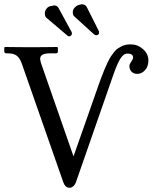

<svg xmlns="http://www.w3.org/2000/svg" viewBox="-21 -867 721 899"><path d="M423.8 -420.9Q434.1 -450.7 440.4 -468.8Q446.8 -486.8 455.6 -510Q464.4 -533.2 470.2 -546.6Q476.1 -560.1 484.1 -576.9Q492.2 -593.8 498.5 -603.3Q504.9 -612.8 513.4 -623.5Q522 -634.3 530 -639.6Q538.1 -645 547.9 -650.1Q557.6 -655.3 568.4 -657.2Q579.1 -659.2 591.8 -659.2Q623.5 -659.2 648.7 -637Q673.8 -614.7 673.8 -584Q673.8 -555.7 658 -538.3Q642.1 -521 621.1 -521Q606 -521 595.5 -530.8Q585 -540.5 585 -558.1Q585 -566.4 593.5 -578.4Q602.1 -590.3 602.1 -597.2Q602.1 -616.2 576.2 -616.2Q568.8 -616.2 563.2 -613.5Q557.6 -610.8 549.3 -601.6Q541 -592.3 530.8 -570.3Q520.5 -548.3 508.8 -514.2L334 -12.2Q329.6 -1 321.5 5.6Q313.5 12.2 304.2 12.2Q285.2 12.2 275.9 -12.2L80.1 -571.8Q70.8 -596.7 56.4 -606.9Q42 -617.2 16.1 -617.2H9.8Q-1 -617.2 -1 -626V-644L2 -647Q4.4 -647 25.6 -646.7Q46.9 -646.5 74.2 -646.2Q101.6 -646 119.1 -646H132.8Q150.4 -646 177.2 -646.2Q204.1 -646.5 224.6 -646.7Q245.1 -647 247.1 -647L250 -644V-626Q250 -617.2 241.2 -617.2H211.9Q167 -617.2 167 -591.8Q167 -585.4 170.9 -571.8L323.2 -134.8ZM226.1 -839.8Q229 -841.8 234.9 -841.8Q247.1 -839.4 252.9 -830.1L312 -721.2Q314.9 -718.3 314.9 -714.8Q315.9 -712.9 315.9 -710Q315.9 -704.6 311.5 -700.7Q307.1 -696.8 303.2 -696.8Q298.3 -696.8 294.9 -700.2L195.8 -784.2Q189 -791 189 -804.2Q189 -817.4 198.5 -828.4Q208 -839.4 226.1 -839.8ZM355 -845.2Q358.9 -847.2 362.8 -847.2Q378.4 -845.7 384.8 -835L441.9 -721.2Q442.9 -718.3 442.9 -713.9Q442.9 -706.1 435.1 -703.1Q433.1 -702.1 429.2 -702.1Q425.3 -702.1 420.9 -705.1Q418.9 -706.1 415 -710L327.1 -790Q319.8 -795.9 319.8 -809.1Q319.8 -823.7 331.1 -834Q342.3 -844.2 355 -845.2Z"/></svg>

Font: Common Serif News
Style: Regular
Weight: 450
Designer: Philipp H. Poll, Khaled Hosny
Foundry: Stefan Peev, Context Ltd.
Version: Version 1.026